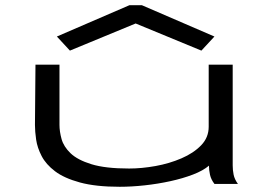

<svg xmlns="http://www.w3.org/2000/svg" viewBox="-20 -705 1040 736"><path d="M439 11Q347 11 286.5 -5.5Q226 -22 191 -48.5Q156 -75 139.5 -107Q123 -139 118.5 -170Q114 -201 114 -226L116 -457H208V-226Q208 -201 216 -172Q224 -143 250.5 -117.5Q277 -92 330.5 -75.5Q384 -59 475 -59Q523 -59 576 -68.5Q629 -78 675.5 -98Q722 -118 751 -148Q780 -178 780 -219V-457H872V-71Q872 -53 875.5 -35.5Q879 -18 892 0H802Q789 -17 785 -35Q781 -53 781 -70Q759 -51 720 -36Q681 -21 633 -10.5Q585 0 534.5 5.5Q484 11 439 11ZM248 -511 198 -565 476 -685H524L802 -565L752 -511L500 -615Z"/></svg>

Font: Inconsolata UltraExpanded
Style: Regular
Weight: 400
Width: 9
Monospace: yes
Designer: Raph Levien, Cyreal, Brenton Simpson
Foundry: Raph Levien, Cyreal, Google
Version: Version 3.000; ttfautohint (v1.8.2.53-6de2)